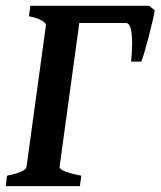

<svg xmlns="http://www.w3.org/2000/svg" viewBox="-23 -635 548 655"><path d="M504.9 -599.6Q502.9 -586.9 497.3 -562.5Q491.7 -538.1 484.4 -510.3Q477.1 -482.4 470.2 -458.7Q463.4 -435.1 459 -424.8H424.3Q427.7 -457.5 427.7 -487.8Q427.7 -518.1 422.9 -537.4Q418 -556.6 406.2 -556.6H224.1L245.6 -615.2H486.3ZM249.5 0H-3.4L1 -35.6Q65.4 -49.3 67.4 -65.4L133.8 -549.3Q134.8 -555.2 120.8 -564Q106.9 -572.8 75.7 -579.6L80.6 -615.2H245.6H321.3L316.9 -579.6Q285.2 -572.8 267.1 -569.6Q249 -566.4 248 -560.1L180.2 -65.4Q179.7 -59.6 194.3 -52.2Q209 -44.9 254.4 -35.6Z"/></svg>

Font: Gentium Plus
Style: Bold Italic
Weight: 700
Italic angle: -8°
Designer: Victor Gaultney, Annie Olsen, Iska Routamaa, Becca Hirsbrunner
Foundry: SIL International
Version: Version 6.101